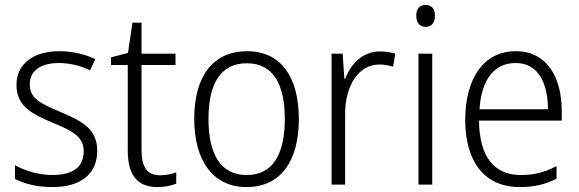

<svg xmlns="http://www.w3.org/2000/svg" viewBox="-20 -750 2353 780"><path d="M375 -138C375 -228 310 -259 226 -295C144 -330 101 -349 101 -408C101 -463 146 -494 219 -494C264 -494 311 -482 346 -464L367 -510C326 -529 277 -542 221 -542C114 -542 47 -489 47 -406C47 -318 108 -288 195 -251C278 -217 320 -193 320 -136C320 -75 281 -39 193 -39C137 -39 82 -56 41 -79V-23C76 -5 127 10 192 10C310 10 375 -44 375 -138Z M630 -38C576 -38 555 -73 555 -141V-486H693V-532H555V-658H518L500 -535L431 -517V-486H499V-139C499 -36 540 10 620 10C650 10 676 4 696 -4V-50C679 -43 655 -38 630 -38Z M1194 -267C1194 -436 1122 -542 984 -542C846 -542 769 -441 769 -267C769 -96 847 10 981 10C1121 10 1194 -96 1194 -267ZM827 -267C827 -411 877 -493 983 -493C1092 -493 1137 -404 1137 -267C1137 -124 1089 -39 982 -39C875 -39 827 -125 827 -267Z M1524 -541C1452 -541 1406 -490 1382 -430H1379L1372 -532H1327V0H1382V-287C1382 -401 1436 -488 1521 -488C1541 -488 1560 -484 1577 -479L1586 -532C1567 -538 1546 -541 1524 -541Z M1709 -730C1684 -730 1671 -713 1671 -686C1671 -658 1685 -641 1709 -641C1733 -641 1747 -658 1747 -686C1747 -713 1734 -730 1709 -730ZM1736 -532H1680V0H1736Z M2076 -542C1943 -542 1870 -429 1870 -263C1870 -97 1945 10 2092 10C2151 10 2195 -1 2241 -24V-75C2190 -49 2150 -39 2095 -39C1986 -39 1927 -116 1926 -260H2262V-300C2262 -437 2201 -542 2076 -542ZM2075 -494C2165 -494 2206 -415 2206 -306H1928C1936 -430 1990 -494 2075 -494Z"/></svg>

Font: Noto Sans Telugu SemiCondensed Light
Style: Regular
Weight: 300
Width: 4
Designer: Jelle Bosma - Monotype Design Team
Foundry: Monotype Imaging Inc.
Version: Version 2.005